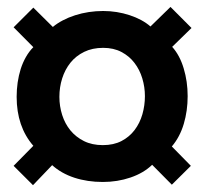

<svg xmlns="http://www.w3.org/2000/svg" viewBox="-20 -630 596 557"><path d="M76.7 -207Q28.3 -262.7 28.3 -349.1Q28.3 -370.1 31.2 -390.6Q34.2 -411.1 40 -429.7Q45.9 -448.2 55.2 -464.6Q64.5 -481 76.7 -493.2L19.5 -550.8L76.7 -607.9L133.3 -551.8Q146 -562.5 162.4 -571Q178.7 -579.6 197.8 -585.7Q216.8 -591.8 237.5 -595Q258.3 -598.1 279.3 -598.1Q299.3 -598.1 318.8 -595Q338.4 -591.8 356.2 -585.9Q374 -580.1 389.4 -571.8Q404.8 -563.5 416.5 -553.2L474.6 -609.9L535.6 -548.8L479.5 -494.1Q501.5 -469.7 512.9 -431.6Q524.4 -393.6 524.4 -351.1Q524.4 -308.6 513.2 -270.8Q502 -232.9 478.5 -205.1L533.7 -148.9L478.5 -94.2L421.4 -151.9Q396.5 -127.9 358.6 -115Q320.8 -102.1 278.3 -102.1Q233.4 -102.1 195.6 -114.5Q157.7 -127 131.3 -150.9L75.7 -92.8L19.5 -148.9ZM279.3 -491.2Q248 -491.2 224.1 -479.5Q200.2 -467.8 184.3 -448Q168.5 -428.2 160.4 -402.6Q152.3 -377 152.3 -349.1Q152.3 -321.8 160.4 -296.4Q168.5 -271 184.3 -251.7Q200.2 -232.4 223.6 -220.7Q247.1 -209 278.3 -209Q309.6 -209 332.5 -220.9Q355.5 -232.9 370.6 -252.9Q385.7 -272.9 393.1 -298.6Q400.4 -324.2 400.4 -351.1Q400.4 -377.4 392.8 -402.6Q385.3 -427.7 370.1 -447.5Q355 -467.3 332.3 -479.2Q309.6 -491.2 279.3 -491.2Z"/></svg>

Font: XB Khoramshahr
Style: Bold Italic
Weight: 700
Italic angle: -12°
Designer: Behnam
Foundry: Irmug
Version: Version 8.005 2009